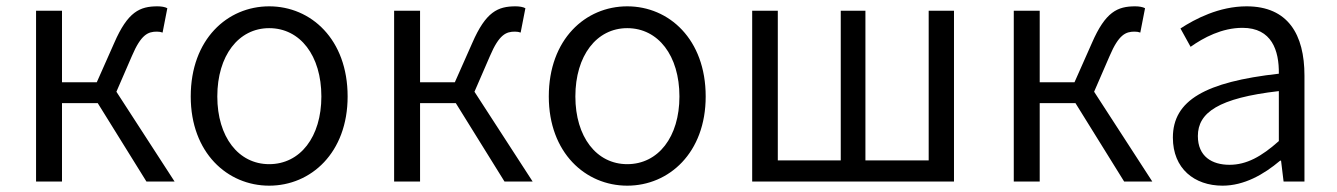

<svg xmlns="http://www.w3.org/2000/svg" viewBox="-20 -574 4226 607"><path d="M94 0H176V-248H289L443 0H532L348 -284L397 -397C426 -465 448 -474 476 -474C484 -474 488 -473 494 -471L509 -548C502 -552 490 -554 478 -554C422 -554 384 -537 341 -438L286 -314H176V-540H94Z M831 13C963 13 1079 -91 1079 -269C1079 -450 963 -554 831 -554C699 -554 583 -450 583 -269C583 -91 699 13 831 13ZM831 -55C734 -55 667 -141 667 -269C667 -398 734 -485 831 -485C929 -485 996 -398 996 -269C996 -141 929 -55 831 -55Z M1226 0H1308V-248H1421L1575 0H1664L1480 -284L1529 -397C1558 -465 1580 -474 1608 -474C1616 -474 1620 -473 1626 -471L1641 -548C1634 -552 1622 -554 1610 -554C1554 -554 1516 -537 1473 -438L1418 -314H1308V-540H1226Z M1963 13C2095 13 2211 -91 2211 -269C2211 -450 2095 -554 1963 -554C1831 -554 1715 -450 1715 -269C1715 -91 1831 13 1963 13ZM1963 -55C1866 -55 1799 -141 1799 -269C1799 -398 1866 -485 1963 -485C2061 -485 2128 -398 2128 -269C2128 -141 2061 -55 1963 -55Z M2358 0H2996V-540H2916V-67H2716V-540H2638V-67H2439V-540H2358Z M3185 0H3267V-248H3380L3534 0H3623L3439 -284L3488 -397C3517 -465 3539 -474 3567 -474C3575 -474 3579 -473 3585 -471L3600 -548C3593 -552 3581 -554 3569 -554C3513 -554 3475 -537 3432 -438L3377 -314H3267V-540H3185Z M3845 13C3913 13 3975 -22 4027 -66H4030L4038 0H4104V-335C4104 -465 4052 -554 3921 -554C3834 -554 3758 -514 3712 -484L3744 -426C3785 -455 3843 -486 3908 -486C4001 -486 4024 -414 4023 -341C3791 -315 3688 -257 3688 -139C3688 -41 3756 13 3845 13ZM3867 -53C3812 -53 3767 -79 3767 -144C3767 -218 3832 -264 4023 -286V-128C3968 -79 3921 -53 3867 -53Z"/></svg>

Font: Noto Sans CJK HK DemiLight
Style: Regular
Weight: 350
Designer: Ryoko NISHIZUKA 西塚涼子 (kana, bopomofo & ideographs); Paul D. Hunt (Latin, Greek & Cyrillic); Sandoll Communications 산돌커뮤니
Foundry: Adobe
Version: Version 2.004;hotconv 1.0.118;makeotfexe 2.5.65603